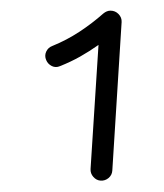

<svg xmlns="http://www.w3.org/2000/svg" viewBox="-20 -752 302 353"><path d="M165 -419.9Q157.2 -420.4 151.6 -426.8Q146 -433.1 146.5 -441.4L161.1 -669.4Q144.5 -657.7 127.2 -647.9Q109.9 -638.2 90.3 -630.4Q82.5 -627 75.2 -630.6Q67.9 -634.3 64.9 -641.6Q61.5 -649.4 64.9 -657Q68.4 -664.6 76.2 -667.5Q102.5 -678.2 126 -693.6Q149.4 -709 169.9 -727.1Q176.3 -732.4 183.1 -732.4Q191.9 -732.4 198 -726.1Q204.1 -719.7 203.6 -711.4L186.5 -438.5Q186 -430.2 179.7 -424.8Q173.3 -419.4 165 -419.9Z"/></svg>

Font: Mikhak-FD Regular
Style: FD-Regular
Weight: 400
Designer: Amin Abedi
Version: Version 3.2